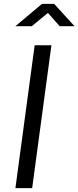

<svg xmlns="http://www.w3.org/2000/svg" viewBox="-20 -977 407 997"><path d="M60 0H147L247 -742H160ZM367 -841 261 -957H198L60 -841H145L229 -910L290 -841Z"/></svg>

Font: Cheyenne Sans
Style: Italic
Weight: 400
Italic angle: -8.13011°
Designer: The Public Sans project authors (U.S. Web Design System), Libre Franklin designed by Pablo Impallari and Rodrigo Fuenzal
Foundry: The Cheyenne Sans Project Authors
Version: Version 2.007